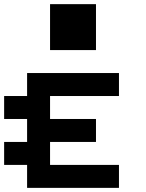

<svg xmlns="http://www.w3.org/2000/svg" viewBox="-20 -909 707 929"><path d="M444.4 -666.7H222.2V-888.9H444.4ZM555.6 -555.6V-444.4H222.2V-333.3H444.4V-222.2H222.2V-111.1H555.6V0H111.1V-111.1H0V-222.2H111.1V-333.3H0V-444.4H111.1V-555.6Z"/></svg>

Font: Pixeloid Sans
Style: Bold
Weight: 700
Monospace: yes
Designer: GGBot
Version: 0.3